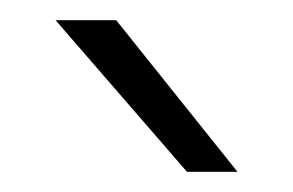

<svg xmlns="http://www.w3.org/2000/svg" viewBox="-20 -730 290 190"><path d="M35 -710H95L215 -560H165Z"/></svg>

Font: PT Root UI Web Light
Style: Regular
Weight: 300
Designer: Vitaly Kuzmin
Foundry: ParaType Ltd.
Version: Version 1.000W